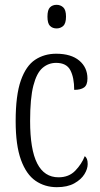

<svg xmlns="http://www.w3.org/2000/svg" viewBox="-20 -767 414 797"><path d="M216 10Q166 10 127.5 -16.5Q89 -43 67 -103.5Q45 -164 45 -264Q45 -372 66.5 -433Q88 -494 126 -519Q164 -544 213 -544Q275 -544 309 -515.5Q343 -487 343 -441Q343 -414 329 -404Q315 -394 288 -394Q288 -445 272 -475.5Q256 -506 213 -506Q181 -506 156.5 -485Q132 -464 118.5 -411.5Q105 -359 105 -265Q105 -146 134.5 -88.5Q164 -31 223 -31Q266 -31 292.5 -58.5Q319 -86 332 -119Q338 -114 341 -106.5Q344 -99 344 -86Q344 -66 330.5 -44Q317 -22 288.5 -6Q260 10 216 10ZM215 -649Q198 -649 187.5 -659.5Q177 -670 177 -698Q177 -726 187.5 -736.5Q198 -747 215 -747Q231 -747 242.5 -736.5Q254 -726 254 -698Q254 -670 242.5 -659.5Q231 -649 215 -649Z"/></svg>

Font: Noto Serif Ethiopic ExtraCondensed Light
Style: Regular
Weight: 300
Width: 2
Designer: Monotype Design Team
Foundry: Monotype Imaging Inc.
Version: Version 2.102; ttfautohint (v1.8.4.7-5d5b)